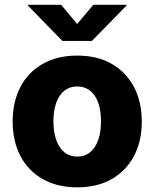

<svg xmlns="http://www.w3.org/2000/svg" viewBox="-20 -784 655 814"><path d="M307.6 10.3Q223.1 10.3 161.4 -24.7Q99.6 -59.6 66.7 -122.3Q33.7 -185.1 33.7 -268.6Q33.7 -352.5 66.7 -415.5Q99.6 -478.5 161.4 -513.4Q223.1 -548.3 307.6 -548.3Q392.1 -548.3 453.4 -513.4Q514.6 -478.5 547.9 -415.5Q581.1 -352.5 581.1 -268.6Q581.1 -185.1 547.9 -122.3Q514.6 -59.6 453.4 -24.7Q392.1 10.3 307.6 10.3ZM307.6 -120.1Q339.4 -120.1 362.1 -138.7Q384.8 -157.2 396.5 -190.9Q408.2 -224.6 408.2 -269.5Q408.2 -314.9 396.5 -348.1Q384.8 -381.3 362.1 -399.4Q339.4 -417.5 307.6 -417.5Q275.4 -417.5 252.7 -399.4Q230 -381.3 218.3 -348.1Q206.5 -314.9 206.5 -269.5Q206.5 -224.6 218.3 -190.9Q230 -157.2 252.7 -138.7Q275.4 -120.1 307.6 -120.1ZM239.3 -763.7 307.1 -682.1 375.5 -763.7H516.6V-760.7L369.6 -610.4H244.6L98.1 -760.7V-763.7Z"/></svg>

Font: Inter 17pt ExtraBold
Style: Regular
Weight: 800
Version: Version 4.001;git-66647c0bb